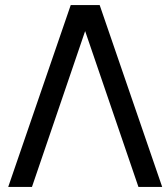

<svg xmlns="http://www.w3.org/2000/svg" viewBox="-20 -740 662 760"><path d="M260 -720 12.5 0H106.5L317 -617L528 0H622L374.5 -720Z"/></svg>

Font: Vela Sans Med
Style: Regular
Weight: 500
Designer: Principal design: Mikhail Sharanda - project Manrope.
Design modification: Ravid Balaliev
Foundry: Mikhail Sharanda
Version: Version 1.001